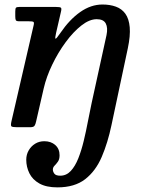

<svg xmlns="http://www.w3.org/2000/svg" viewBox="-20 -550 696 830"><path d="M64 -520Q52 -520 49 -516.5Q46 -513 46 -500V-480Q46 -467 48.5 -462.5Q51 -458 63.5 -458H104Q121 -458 124.8 -455.2Q128.5 -452.5 125 -439L29.5 -25.5Q25.5 -8 29.2 -4Q33 0 55 0H109.5Q125 0 129.2 -6.2Q133.5 -12.5 136 -24.5L169 -168Q180.5 -218 205.8 -270.5Q231 -323 263.8 -367.5Q296.5 -412 331.5 -439.5Q366.5 -467 398 -467Q427.5 -467 437.2 -448.5Q447 -430 440.5 -398.5L376 -104Q368 -67.5 360 -25Q352 17.5 342 59Q332 100.5 318.5 134.5Q305 168.5 286 189Q267 209.5 240.5 209.5Q221.5 209.5 215 200.8Q208.5 192 208.5 183Q208.5 173.5 215.8 166.2Q223 159 230.2 149Q237.5 139 237.5 121Q237.5 93.5 219 77Q200.5 60.5 171.5 60.5Q149.5 60.5 132 71.2Q114.5 82 104 100.2Q93.5 118.5 93.5 140.5Q93.5 171.5 107 199Q120.5 226.5 150.2 243.2Q180 260 228 260Q302.5 260 348 224.8Q393.5 189.5 419.8 128.2Q446 67 462 -9.5L532.5 -341Q544 -395.5 540.8 -432.2Q537.5 -469 522 -490.5Q506.5 -512 481 -521.2Q455.5 -530.5 423 -530.5Q373 -530.5 326.8 -498Q280.5 -465.5 241 -407.5Q223 -381 220 -382.8Q217 -384.5 222.5 -408L243.5 -499Q247 -513 243.5 -516.5Q240 -520 221.5 -520Z"/></svg>

Font: Besley Medium
Style: Italic
Weight: 500
Italic angle: -13°
Designer: Owen Earl
Foundry: indestructible type*
Version: Version 2.001